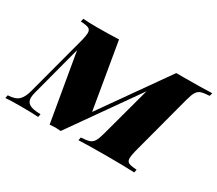

<svg xmlns="http://www.w3.org/2000/svg" viewBox="-162 -844 1226 1085"><g transform="rotate(30 451.5 -301.5)"><path d="M951 -608 946 -588Q909 -586 891.5 -580Q874 -574 863.5 -557Q853 -540 843 -502L738 -106Q730 -72 730 -58Q730 -36 744.5 -29Q759 -22 797 -20L793 0Q720 -3 609 -3Q486 -3 429 0L433 -20Q470 -22 487.5 -28Q505 -34 515.5 -51Q526 -68 536 -106L624 -432L316 5Q292 3 280 3Q268 3 244 5L168 -437L82 -111Q76 -90 76 -73Q76 -47 96.5 -34Q117 -21 170 -20L166 0Q130 -3 47 -3Q-15 -3 -48 0L-44 -20Q5 -22 26.5 -43Q48 -64 60 -111L164 -502Q172 -536 172 -550Q172 -572 157.5 -579Q143 -586 105 -588L110 -608Q142 -605 199 -605Q282 -605 343 -608L416 -177L718 -605H766Q876 -605 951 -608Z"/></g></svg>

Font: Playfair Display SC Black
Style: Italic
Weight: 900
Italic angle: -14°
Designer: Claus Eggers Sørensen
Foundry: Claus Eggers Sørensen
Version: Version 1.200; ttfautohint (v1.6)